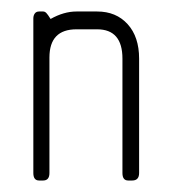

<svg xmlns="http://www.w3.org/2000/svg" viewBox="-20 -314 299 334"><path d="M210 0H203Q193 0 193 -13V-212Q193 -263 149 -263H113Q66 -263 66 -214V-13Q66 0 55 0H48Q38 0 38 -13V-282Q38 -287 40.5 -290.5Q43 -294 48 -294H55Q58 -294 60.5 -291.5Q63 -289 68 -281Q91 -294 113 -294H149Q182 -294 202 -272Q222 -250 222 -212V-13Q222 0 210 0Z"/></svg>

Font: Chathura
Style: Regular
Weight: 400
Designer: Appaji Ambarisha Darbha
Foundry: Aditya Fonts
Version: Version 1.001 2016